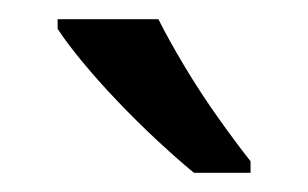

<svg xmlns="http://www.w3.org/2000/svg" viewBox="-20 -786 321 200"><path d="M145 -766Q156 -744 172.5 -716.5Q189 -689 207.5 -663Q226 -637 241 -618V-606H182Q165 -620 144 -639.5Q123 -659 102.5 -680.5Q82 -702 65.5 -722Q49 -742 40 -756V-766Z"/></svg>

Font: lhindi15
Style: Regular
Weight: 400
Designer: Jelle Bosma - Monotype Design Team
Foundry: Monotype Imaging Inc.
Version: Version 2.006